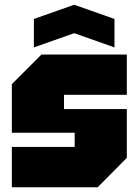

<svg xmlns="http://www.w3.org/2000/svg" viewBox="-20 -790 585 810"><path d="M30 0V-170H295V-230H30V-435L155 -560H515V-390H250V-330H515V-124L392 0ZM123 -590V-710L293 -770L463 -710V-590L293 -650Z"/></svg>

Font: Tektur SemiCondensed Black
Style: Regular
Weight: 900
Width: 4
Designer: Adam Jagosz
Foundry: Adam Jagosz
Version: Version 1.005;gftools[0.9.30]